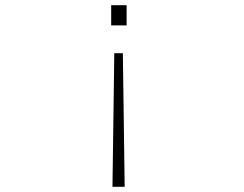

<svg xmlns="http://www.w3.org/2000/svg" viewBox="-20 -520 940 740"><path d="M468 -422H408.5V-500H468ZM453.5 -315 460.5 200H413.5L420.5 -315Z"/></svg>

Font: Trispace Expanded Thin
Style: Regular
Weight: 100
Width: 7
Designer: Tyler Finck
Foundry: Etcetera Type Company
Version: Version 1.210; ttfautohint (v1.8.3)